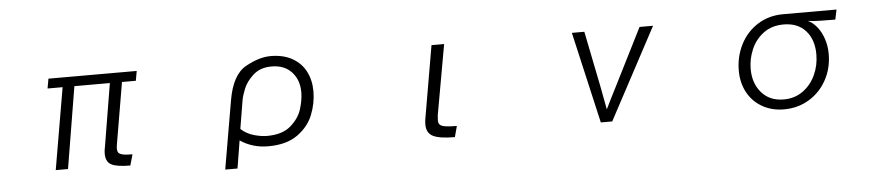

<svg xmlns="http://www.w3.org/2000/svg" viewBox="-40 -754 5079 1105"><g transform="rotate(-5 2500.0 -202.0)"><path d="M541 -40Q541 -58 546 -80L606 -442H401L323 30H252L333 -442H246L256 -498H766L756 -442H676L617 -95Q616 -88 614.5 -80Q613 -72 613 -66Q613 -49 618 -40.5Q623 -32 641.5 -27Q660 -22 700 -22L682 41Q605 41 573 24.5Q541 8 541 -40Z M1541 -516Q1614 -516 1665.5 -487Q1717 -458 1743 -407.5Q1769 -357 1769 -293Q1769 -224 1742.5 -157.5Q1716 -91 1652 -45.5Q1588 0 1483 0Q1392 0 1321 -48L1295 112H1224L1292 -283Q1317 -428 1395.5 -472Q1474 -516 1541 -516ZM1481 -60Q1570 -60 1618.5 -102.5Q1667 -145 1683 -197.5Q1699 -250 1699 -293Q1699 -365 1657 -410.5Q1615 -456 1541 -456Q1475 -456 1434.5 -419Q1394 -382 1378 -341.5Q1362 -301 1358 -276L1331 -113Q1365 -83 1406.5 -71.5Q1448 -60 1481 -60Z M2394 -46V-48Q2394 -58 2395 -66Q2396 -74 2397 -80L2469 -498H2542L2470 -94Q2468 -74 2468 -68V-62Q2468 -47 2476 -38.5Q2484 -30 2506.5 -26Q2529 -22 2574 -22L2557 41Q2470 41 2432 22.5Q2394 4 2394 -46Z M3280 -498H3352L3417 -175L3428 -116Q3436 -70 3442 -42Q3470 -100 3509 -176L3671 -498H3749L3467 30H3401Z M4639 -448Q4665 -437 4689 -408.5Q4713 -380 4727.5 -338Q4742 -296 4742 -249Q4742 -166 4705 -98.5Q4668 -31 4603.5 8Q4539 47 4458 47Q4388 47 4333 15.5Q4278 -16 4248 -71.5Q4218 -127 4218 -197Q4218 -279 4253.5 -348.5Q4289 -418 4353.5 -458.5Q4418 -499 4500 -499H4809L4797 -442L4711 -443Q4682 -443 4639 -448ZM4671 -252Q4671 -338 4625 -389Q4579 -440 4498 -440Q4429 -440 4381.5 -404.5Q4334 -369 4310.5 -314Q4287 -259 4287 -201Q4287 -118 4334 -64Q4381 -10 4462 -10Q4525 -10 4572.5 -44Q4620 -78 4645.5 -133.5Q4671 -189 4671 -252Z"/></g></svg>

Font: LINE Seed JP_TTF Regular
Style: Regular
Weight: 400
Designer: LINE & Fontrix & Fontworks
Version: Version 1.002